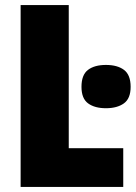

<svg xmlns="http://www.w3.org/2000/svg" viewBox="-20 -734 533 754"><path d="M61 0V-714H250V-152H464V0ZM396 -479Q351 -479 325.5 -459.5Q300 -440 300 -393Q300 -347 326 -328Q352 -309 396 -309Q440 -309 466.5 -328Q493 -347 493 -393Q493 -440 467 -459.5Q441 -479 396 -479Z"/></svg>

Font: Noto Sans Display SemiCondensed Black
Style: Regular
Weight: 900
Width: 4
Designer: Monotype Design Team
Foundry: Monotype Imaging Inc.
Version: Version 1.900